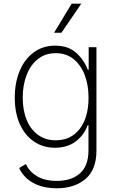

<svg xmlns="http://www.w3.org/2000/svg" viewBox="-20 -800 632 1036"><path d="M286.6 215.9Q210.2 215.9 158 186.4Q105.8 157 83.5 106.5L119.7 85.2Q137.4 125 179.2 150.6Q220.9 176.1 286.6 176.1Q365.4 176.1 411.4 135.5Q457.4 94.8 457.4 11V-124.6H453.1Q434.3 -71.7 389.2 -37.3Q344.1 -2.8 277 -2.8Q212.4 -2.8 163.4 -36.2Q114.3 -69.6 87 -130.3Q59.7 -191.1 59.7 -272.7Q59.7 -354.8 86.5 -418.1Q113.3 -481.5 162.3 -517.6Q211.3 -553.6 277.3 -553.6Q348.4 -553.6 391.2 -515.1Q433.9 -476.6 453.5 -423.7H458.5V-545.5H500.4V12.8Q500.4 115.4 441.2 165.7Q382.1 215.9 286.6 215.9ZM280.9 -43Q362.9 -43 410.3 -104.8Q457.7 -166.5 457.7 -273.1Q457.7 -342 436.6 -396.3Q415.5 -450.6 376.1 -481.9Q336.6 -513.1 280.9 -513.1Q224.4 -513.1 184.5 -481.4Q144.5 -449.6 123.6 -395.2Q102.6 -340.9 102.6 -273.1Q102.6 -204.9 123.9 -153.1Q145.2 -101.2 185.2 -72.1Q225.1 -43 280.9 -43ZM271.7 -623.2 366.8 -780.2H418.7L311.4 -623.2Z"/></svg>

Font: Inter UI Extra Light
Style: Regular
Weight: 200
Designer: Rasmus Andersson
Foundry: rsms
Version: 3.2;8d6f07862